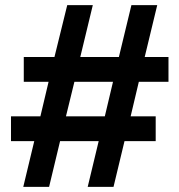

<svg xmlns="http://www.w3.org/2000/svg" viewBox="-20 -719 701 751"><path d="M71 12 114 -167H23V-264H138L170 -399H73V-496H193L243 -699H343L294 -496H445L494 -699H595L546 -496H639V-399H523L491 -264H589V-167H467L424 12H323L366 -167H215L172 12ZM238 -264H390L422 -399H271Z"/></svg>

Font: Archivo SemiExpanded SemiBold
Style: Regular
Weight: 600
Width: 6
Designer: Hector Gatti
Foundry: Omnibus-Type
Version: Version 2.001